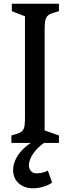

<svg xmlns="http://www.w3.org/2000/svg" viewBox="-20 -766 374 1029"><path d="M41 -40Q66.4 -46.9 81.1 -52.7Q95.7 -58.6 103 -68.8Q110.4 -79.1 112.1 -96.2Q113.8 -113.3 113.8 -142.6V-678.7L43.5 -706.1V-746.1H295.9V-706.1Q270 -699.2 254.9 -693.4Q239.7 -687.5 231.9 -677.2Q224.1 -667 221.7 -649.9Q219.2 -632.8 219.2 -603.5V-66.9L295.9 -40V0H215.8Q181.6 24.9 162.6 50.8Q143.6 76.7 137.7 99.6Q132.8 118.2 135.7 130.1Q138.7 142.1 144.8 149.4Q150.9 156.7 158.4 159.7Q166 162.6 170.4 162.6Q176.8 162.6 184.8 162.4Q192.9 162.1 201.2 160.6Q209.5 159.2 218.5 156.2Q227.5 153.3 236.3 147.9L259.3 212.4Q253.9 216.8 243.7 222.2Q233.4 227.5 220 232.2Q206.5 236.8 190.4 240Q174.3 243.2 156.7 243.2Q129.9 243.2 108.2 233.9Q86.4 224.6 72.3 208.3Q58.1 191.9 52.7 168.9Q47.4 146 53.2 118.7Q57.6 99.6 66.7 82.3Q75.7 64.9 88.1 50Q100.6 35.2 115.2 22.5Q129.9 9.8 145 0H41Z"/></svg>

Font: Donegal One
Style: Regular
Weight: 400
Designer: Gary Lonergan
Foundry: Sorkin Type Co.
Version: Version 1.004